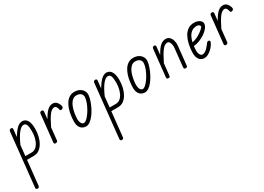

<svg xmlns="http://www.w3.org/2000/svg" viewBox="-12 -1515 4041 2942"><g transform="rotate(-30 2009.0 -44.0)"><path d="M50 463Q37 463 28.2 456.5Q19.5 450 21 435L120.5 -511Q122 -526 132.8 -533.5Q143.5 -541 155.5 -541Q169.5 -541 176.5 -534.2Q183.5 -527.5 182 -513L168 -381.5Q218.5 -464 263.8 -507.5Q309 -551 360 -551Q388 -551 414.5 -532.8Q441 -514.5 458 -471.2Q475 -428 475 -352.5Q475 -285 460 -222Q445 -159 416 -109Q387 -59 345 -29.8Q303 -0.5 249 -0.5H128.5L82.5 434.5Q81 449.5 72 456.2Q63 463 50 463ZM135 -62H244Q286 -62 317.5 -85.8Q349 -109.5 370.2 -149.8Q391.5 -190 402.2 -240.5Q413 -291 413 -344.5Q413 -422 398.5 -457Q384 -492 348.5 -492Q308 -492 258.5 -431.5Q209 -371 154 -246.5Z M638 0Q624.5 0 616.5 -7.2Q608.5 -14.5 610 -27L661.5 -514Q662.5 -525.5 673.5 -533.2Q684.5 -541 697 -541Q709.5 -541 717.8 -533Q726 -525 724.5 -510.5L710.5 -382Q760 -471.5 803.5 -511.2Q847 -551 896.5 -551Q940.5 -551 966.8 -521Q993 -491 1003.5 -449.5Q1008 -429.5 1001.8 -420.5Q995.5 -411.5 984 -405.5Q972 -399 959.8 -401.5Q947.5 -404 945.5 -413.5Q940 -440 928 -464.8Q916 -489.5 891 -489.5Q845.5 -489.5 800.5 -429.5Q755.5 -369.5 696.5 -247L673.5 -26.5Q672.5 -15 661.8 -7.5Q651 0 638 0Z M1169 10Q1138 10 1109 -6Q1080 -22 1061.8 -56.8Q1043.5 -91.5 1044 -147Q1044.5 -198.5 1052.2 -253.5Q1060 -308.5 1076.8 -359.8Q1093.5 -411 1120.5 -452Q1147.5 -493 1185.8 -517Q1224 -541 1274.5 -541Q1327 -541 1366 -520.2Q1405 -499.5 1425.2 -464.2Q1445.5 -429 1441 -384.5Q1436.5 -342.5 1419 -290.5Q1401.5 -238.5 1374.8 -185.8Q1348 -133 1314.5 -88.5Q1281 -44 1243.8 -17Q1206.5 10 1169 10ZM1169 -53Q1188 -53 1213.2 -74.2Q1238.5 -95.5 1265.2 -130.8Q1292 -166 1315.8 -209Q1339.5 -252 1356 -296.5Q1372.5 -341 1376.5 -380Q1382 -423.5 1355.2 -450.8Q1328.5 -478 1274.5 -478Q1238 -478 1210.8 -457Q1183.5 -436 1164 -401.2Q1144.5 -366.5 1132.5 -324.5Q1120.5 -282.5 1114.2 -240.2Q1108 -198 1107 -162.5Q1106.5 -139.5 1111.8 -114Q1117 -88.5 1130.8 -70.8Q1144.5 -53 1169 -53Z M1541 463Q1528 463 1519.2 456.5Q1510.5 450 1512 435L1611.5 -511Q1613 -526 1623.8 -533.5Q1634.5 -541 1646.5 -541Q1660.5 -541 1667.5 -534.2Q1674.5 -527.5 1673 -513L1659 -381.5Q1709.5 -464 1754.8 -507.5Q1800 -551 1851 -551Q1879 -551 1905.5 -532.8Q1932 -514.5 1949 -471.2Q1966 -428 1966 -352.5Q1966 -285 1951 -222Q1936 -159 1907 -109Q1878 -59 1836 -29.8Q1794 -0.5 1740 -0.5H1619.5L1573.5 434.5Q1572 449.5 1563 456.2Q1554 463 1541 463ZM1626 -62H1735Q1777 -62 1808.5 -85.8Q1840 -109.5 1861.2 -149.8Q1882.5 -190 1893.2 -240.5Q1904 -291 1904 -344.5Q1904 -422 1889.5 -457Q1875 -492 1839.5 -492Q1799 -492 1749.5 -431.5Q1700 -371 1645 -246.5Z M2210.5 10Q2179.5 10 2150.5 -6Q2121.5 -22 2103.2 -56.8Q2085 -91.5 2085.5 -147Q2086 -198.5 2093.8 -253.5Q2101.5 -308.5 2118.2 -359.8Q2135 -411 2162 -452Q2189 -493 2227.2 -517Q2265.5 -541 2316 -541Q2368.5 -541 2407.5 -520.2Q2446.5 -499.5 2466.8 -464.2Q2487 -429 2482.5 -384.5Q2478 -342.5 2460.5 -290.5Q2443 -238.5 2416.2 -185.8Q2389.5 -133 2356 -88.5Q2322.5 -44 2285.2 -17Q2248 10 2210.5 10ZM2210.5 -53Q2229.5 -53 2254.8 -74.2Q2280 -95.5 2306.8 -130.8Q2333.5 -166 2357.2 -209Q2381 -252 2397.5 -296.5Q2414 -341 2418 -380Q2423.5 -423.5 2396.8 -450.8Q2370 -478 2316 -478Q2279.5 -478 2252.2 -457Q2225 -436 2205.5 -401.2Q2186 -366.5 2174 -324.5Q2162 -282.5 2155.8 -240.2Q2149.5 -198 2148.5 -162.5Q2148 -139.5 2153.2 -114Q2158.5 -88.5 2172.2 -70.8Q2186 -53 2210.5 -53Z M2631 0Q2610.5 0 2606 -11.2Q2601.5 -22.5 2603.5 -39.5L2653 -506Q2655 -524.5 2664 -532.8Q2673 -541 2689 -541Q2702.5 -541 2709 -533.8Q2715.5 -526.5 2713.5 -508L2699 -371Q2752.5 -469 2797 -506.2Q2841.5 -543.5 2891 -543.5Q2933.5 -543.5 2960.2 -516.2Q2987 -489 2998 -447.5Q3009 -406 3004.5 -362.5L2971 -41.5Q2969.5 -25.5 2965.5 -12.8Q2961.5 0 2937 0Q2916.5 0 2911.5 -11Q2906.5 -22 2908.5 -39.5L2942.5 -360.5Q2945 -382.5 2940.5 -411Q2936 -439.5 2923 -460.8Q2910 -482 2887 -482Q2839.5 -482 2793.8 -423.5Q2748 -365 2684.5 -234L2664 -41.5Q2662 -25.5 2659 -12.8Q2656 0 2631 0Z M3260.5 10Q3232.5 10 3205 -6.5Q3177.5 -23 3160.2 -61.2Q3143 -99.5 3145.5 -164.5Q3148 -232.5 3162.5 -299.2Q3177 -366 3206 -420.8Q3235 -475.5 3281 -508.2Q3327 -541 3392 -541Q3430.5 -541 3461.2 -529Q3492 -517 3509.2 -495.5Q3526.5 -474 3523.5 -444.5Q3520 -410 3491 -374.2Q3462 -338.5 3416.8 -307.8Q3371.5 -277 3318.8 -256.5Q3266 -236 3214.5 -232Q3212 -211.5 3210.5 -191Q3209 -170.5 3208.5 -151Q3208 -127 3215.2 -104.5Q3222.5 -82 3235.5 -67.5Q3248.5 -53 3265.5 -53Q3288.5 -53 3310.8 -66.2Q3333 -79.5 3352.5 -99Q3372 -118.5 3387 -138Q3402 -157.5 3411 -170Q3424 -187.5 3437.2 -190Q3450.5 -192.5 3461.5 -184Q3468.5 -179.5 3469.5 -171Q3470.5 -162.5 3464.5 -148.2Q3458.5 -134 3444 -112Q3429.5 -88.5 3401.2 -60Q3373 -31.5 3336.5 -10.8Q3300 10 3260.5 10ZM3224 -292.5Q3261.5 -297 3302.2 -315.5Q3343 -334 3378.5 -358.2Q3414 -382.5 3436.5 -404.5Q3459 -426.5 3460.5 -437.5Q3461.5 -450.5 3445.8 -464.2Q3430 -478 3406 -478Q3352.5 -478 3316.2 -452.8Q3280 -427.5 3257.8 -385.2Q3235.5 -343 3224 -292.5Z M3650.5 0Q3637 0 3629 -7.2Q3621 -14.5 3622.5 -27L3674 -514Q3675 -525.5 3686 -533.2Q3697 -541 3709.5 -541Q3722 -541 3730.2 -533Q3738.5 -525 3737 -510.5L3723 -382Q3772.5 -471.5 3816 -511.2Q3859.5 -551 3909 -551Q3953 -551 3979.2 -521Q4005.5 -491 4016 -449.5Q4020.5 -429.5 4014.2 -420.5Q4008 -411.5 3996.5 -405.5Q3984.5 -399 3972.2 -401.5Q3960 -404 3958 -413.5Q3952.5 -440 3940.5 -464.8Q3928.5 -489.5 3903.5 -489.5Q3858 -489.5 3813 -429.5Q3768 -369.5 3709 -247L3686 -26.5Q3685 -15 3674.2 -7.5Q3663.5 0 3650.5 0Z"/></g></svg>

Font: Edu NSW ACT Hand
Style: Regular
Weight: 400
Designer: Tina and Corey Anderson, Eben Sorkin, Mirko Velimirovic
Foundry: Sorkin Type Co.
Version: Version 2.000